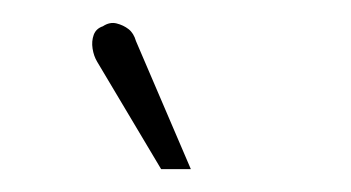

<svg xmlns="http://www.w3.org/2000/svg" viewBox="-20 -761 307 168"><path d="M99 -725Q97 -732 92.5 -735.5Q88 -739 82 -740.5Q76 -742 70 -738Q64 -736 62 -730.5Q60 -725 61 -718.5Q62 -712 65 -707L121 -613H147Z"/></svg>

Font: Advent Pro ExtraLight
Style: Regular
Weight: 250
Version: Version 3.000